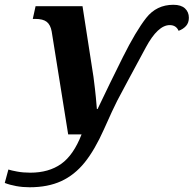

<svg xmlns="http://www.w3.org/2000/svg" viewBox="-121 -562 810 803"><path d="M-85.9 147Q-74.2 150.9 -49.3 155.5Q-24.4 160.2 5.9 160.2Q83 160.2 134.8 123.5Q186.5 86.9 220.2 0H164.1L95.2 -430.2Q90.3 -458 74.7 -470.5Q59.1 -482.9 26.9 -482.9H16.1L27.8 -536.1H224.1L270 -240.2Q272.5 -220.7 276.1 -190.7Q279.8 -160.6 284.2 -106H287.1Q337.4 -211.9 392.3 -322Q447.3 -432.1 490.5 -487.1Q533.7 -542 604 -542Q636.2 -542 652.6 -526.9Q668.9 -511.7 668.9 -487.8Q668.9 -466.8 657.2 -453.6Q645.5 -440.4 626 -433.1Q615.7 -457 588.9 -457Q539.1 -457 488.8 -363.5Q438.5 -270 412.1 -221.2Q385.7 -172.4 369.1 -140.4Q352.5 -108.4 314 -21.7Q275.4 64.9 233.2 117.4Q190.9 169.9 135 195.6Q79.1 221.2 2.9 221.2Q-25.9 221.2 -53 216.3Q-80.1 211.4 -101.1 203.1Z"/></svg>

Font: Droid Serif
Style: Bold Italic
Weight: 700
Italic angle: -12°
Designer: Monotype Design team
Foundry: Monotype Imaging Inc.
Version: Version 1.03